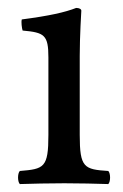

<svg xmlns="http://www.w3.org/2000/svg" viewBox="-20 -462 311 484"><path d="M181 -122V-321C181 -371 185 -435 185 -435C185 -439 180 -442 172 -442C144 -431 104 -422 35 -413C33 -407 35 -391 37 -385C92 -380 102 -374 102 -317V-122C102 -39 91 -36 30 -31C24 -25 24 -4 30 2C63 1 102 0 142 0C182 0 220 1 253 2C259 -4 259 -25 253 -31C192 -35 181 -39 181 -122Z"/></svg>

Font: Libertinus Serif
Style: Regular
Weight: 400
Designer: Philipp H. Poll, Khaled Hosny
Foundry: Caleb Maclennan
Version: Version 7.050;RELEASE